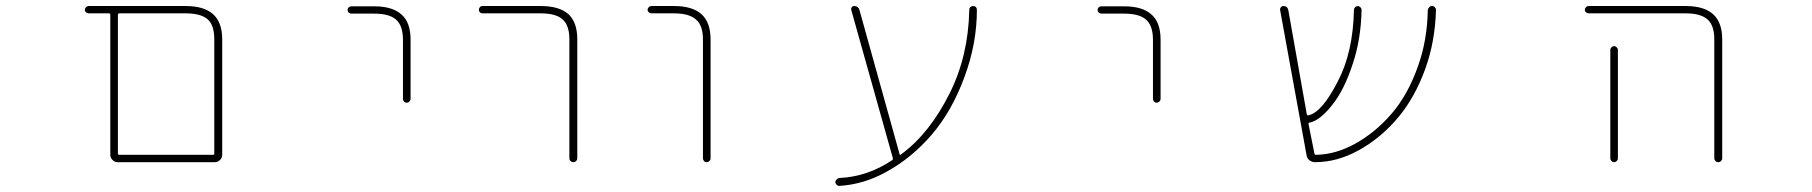

<svg xmlns="http://www.w3.org/2000/svg" viewBox="-20 -564 6040 640"><path d="M372.1 -23.4Q362.3 -23.4 355 -30.8Q347.7 -38.1 347.7 -47.9V-514.6Q347.7 -519.5 342.8 -519.5H275.4Q270.5 -519.5 266.6 -522.9Q262.7 -526.4 262.7 -531.2Q262.7 -536.1 266.6 -540Q270.5 -543.9 275.4 -543.9H598.6Q660.2 -543.9 690.4 -516.6Q720.7 -489.3 720.7 -432.6V-47.9Q720.7 -38.1 713.4 -30.8Q706.1 -23.4 696.3 -23.4ZM373 -52.7Q373 -47.9 377.9 -47.9H690.4Q694.3 -47.9 694.3 -52.7V-432.6Q694.3 -479.5 672.9 -499Q650.4 -519.5 598.6 -519.5H377.9Q373 -519.5 373 -514.6Z M1323.2 -234.4V-431.6Q1323.2 -478.5 1299.8 -499Q1277.3 -518.6 1226.6 -518.6H1151.4Q1146.5 -518.6 1142.6 -522Q1138.7 -525.4 1138.7 -530.8Q1138.7 -536.1 1142.6 -539.6Q1146.5 -543 1151.4 -543H1226.6Q1288.1 -543 1318.4 -515.6Q1348.6 -489.3 1348.6 -431.6V-234.4Q1348.6 -229.5 1344.7 -225.6Q1340.8 -221.7 1335.4 -221.7Q1330.1 -221.7 1326.7 -225.6Q1323.2 -229.5 1323.2 -234.4Z M1877.9 -37.1V-432.6Q1877.9 -479.5 1855.5 -499Q1834 -519.5 1782.2 -519.5H1587.9Q1583 -519.5 1579.6 -522.9Q1576.2 -526.4 1576.2 -531.2Q1576.2 -536.1 1579.6 -540Q1583 -543.9 1587.9 -543.9H1782.2Q1844.7 -543.9 1875 -516.6Q1904.3 -489.3 1904.3 -432.6V-37.1Q1904.3 -31.2 1900.4 -27.3Q1896.5 -23.4 1891.1 -23.4Q1885.7 -23.4 1881.8 -27.3Q1877.9 -31.2 1877.9 -37.1Z M2323.2 -36.1V-432.6Q2323.2 -479.5 2299.8 -499Q2277.3 -519.5 2226.6 -519.5H2151.4Q2146.5 -519.5 2142.6 -522.9Q2138.7 -526.4 2138.7 -531.2Q2138.7 -536.1 2142.6 -540Q2146.5 -543.9 2151.4 -543.9H2226.6Q2288.1 -543.9 2318.4 -516.6Q2348.6 -489.3 2348.6 -432.6V-36.1Q2348.6 -31.2 2344.7 -27.3Q2340.8 -23.4 2335.4 -23.4Q2330.1 -23.4 2326.7 -27.3Q2323.2 -31.2 2323.2 -36.1Z M2777.3 29.3Q2871.1 25.4 2954.1 -30.3Q2957 -32.2 2956.1 -37.1L2817.4 -531.2Q2816.4 -536.1 2819.3 -540Q2822.3 -543.9 2827.1 -543.9Q2840.8 -543.9 2844.7 -531.2L2978.5 -50.8Q2979.5 -45.9 2983.4 -48.8L2985.4 -50.8Q3079.1 -120.1 3145.5 -252.9Q3208 -377.9 3210.9 -531.2Q3210.9 -537.1 3214.8 -540.5Q3218.8 -543.9 3224.1 -543.9Q3229.5 -543.9 3232.9 -540.5Q3236.3 -537.1 3236.3 -531.2Q3236.3 -418 3194.3 -305.7Q3152.3 -192.4 3085.4 -114.7Q3018.6 -37.1 2934.6 8.8Q2859.4 50.8 2777.3 55.7Q2777.3 55.7 2777.3 55.7Q2772.5 55.7 2768.6 51.8Q2764.6 47.9 2764.6 43Q2764.6 38.1 2768.6 34.2Q2772.5 30.3 2777.3 29.3Z M3823.2 -234.4V-431.6Q3823.2 -478.5 3799.8 -499Q3777.3 -518.6 3726.6 -518.6H3651.4Q3646.5 -518.6 3642.6 -522Q3638.7 -525.4 3638.7 -530.8Q3638.7 -536.1 3642.6 -539.6Q3646.5 -543 3651.4 -543H3726.6Q3788.1 -543 3818.4 -515.6Q3848.6 -489.3 3848.6 -431.6V-234.4Q3848.6 -229.5 3844.7 -225.6Q3840.8 -221.7 3835.4 -221.7Q3830.1 -221.7 3826.7 -225.6Q3823.2 -229.5 3823.2 -234.4Z M4363.3 -23.4Q4352.5 -23.4 4344.2 -30.3Q4335.9 -37.1 4335 -47.9L4247.1 -530.3Q4246.1 -535.2 4249.5 -539.6Q4252.9 -543.9 4257.8 -543.9Q4271.5 -543.9 4274.4 -530.3L4335.9 -183.6Q4336.9 -178.7 4340.8 -179.7H4341.8Q4386.7 -189.5 4439.5 -293Q4490.2 -389.6 4493.2 -531.2Q4493.2 -536.1 4497.1 -540Q4501 -543.9 4505.9 -543.9Q4510.7 -543.9 4514.6 -540Q4518.6 -536.1 4518.6 -531.2Q4516.6 -432.6 4489.3 -351.6Q4460 -261.7 4418.9 -211.9Q4378.9 -162.1 4345.7 -155.3H4344.7Q4340.8 -154.3 4341.8 -150.4L4361.3 -52.7Q4362.3 -47.9 4366.2 -47.9Q4431.6 -48.8 4497.1 -85Q4564.5 -122.1 4618.7 -185.1Q4672.9 -248 4706.1 -341.8Q4737.3 -427.7 4739.3 -530.3Q4740.2 -536.1 4744.1 -540Q4748 -543.9 4753.4 -543.9Q4758.8 -543.9 4762.7 -540Q4766.6 -536.1 4766.6 -531.2Q4766.6 -530.3 4766.6 -530.3Q4763.7 -425.8 4731.4 -335.9Q4696.3 -238.3 4639.2 -170.9Q4582 -103.5 4509.8 -63.5Q4437.5 -23.4 4363.3 -23.4Z M5694.3 -36.1V-432.6Q5694.3 -479.5 5671.9 -499Q5649.4 -519.5 5598.6 -519.5H5275.4Q5270.5 -519.5 5266.6 -522.9Q5262.7 -526.4 5262.7 -531.2Q5262.7 -536.1 5266.6 -540Q5270.5 -543.9 5275.4 -543.9H5598.6Q5660.2 -543.9 5690.4 -516.6Q5720.7 -489.3 5720.7 -432.6V-36.1Q5720.7 -31.2 5716.8 -27.3Q5712.9 -23.4 5707.5 -23.4Q5702.1 -23.4 5698.2 -27.3Q5694.3 -31.2 5694.3 -36.1ZM5347.7 -36.1V-397.5Q5347.7 -402.3 5351.6 -406.2Q5355.5 -410.2 5360.4 -410.2Q5365.2 -410.2 5369.1 -406.2Q5373 -402.3 5373 -397.5V-36.1Q5373 -31.2 5369.1 -27.3Q5365.2 -23.4 5360.4 -23.4Q5355.5 -23.4 5351.6 -27.3Q5347.7 -31.2 5347.7 -36.1Z"/></svg>

Font: Rounded-X Mgen+ 1m thin
Style: Regular
Weight: 100
Designer: [Source Han Sans]
Ryoko NISHIZUKA  (kana & ideographs); Paul D. Hunt (Latin, Greek & Cyrillic); Wenlong ZHANG  (bopomofo
Version: Version 1.059.20150602